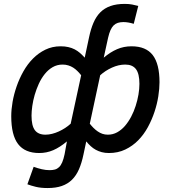

<svg xmlns="http://www.w3.org/2000/svg" viewBox="-20 -762 868 975"><path d="M659.2 -641.1Q630.4 -649.9 606.9 -649.9Q590.8 -649.9 578.6 -646Q566.4 -642.1 557.1 -633.1Q547.9 -624 541 -608.6Q534.2 -593.3 528.8 -569.8L506.8 -469.2Q540.5 -497.6 574.5 -512.2Q608.4 -526.9 647.9 -526.9Q721.2 -526.9 755.6 -482.2Q790 -437.5 790 -344.2Q790 -312 783.9 -272.9Q777.8 -233.9 764.6 -194.1Q751.5 -154.3 731 -116.5Q710.4 -78.6 681.9 -49.6Q653.3 -20.5 616.2 -2.7Q579.1 15.1 533.2 15.1Q513.2 15.1 496.8 10.7Q480.5 6.3 466.6 -1.2Q452.6 -8.8 440.7 -19.8Q428.7 -30.8 418 -43.9L403.8 22.9Q395 65.4 381.1 97.4Q367.2 129.4 345.7 150.6Q324.2 171.9 293.9 182.4Q263.7 192.9 222.2 192.9Q187 192.9 162.1 186.8Q137.2 180.7 119.1 173.8L150.9 85Q172.4 92.8 192.4 97.4Q212.4 102.1 231.9 102.1Q247.1 102.1 258.8 98.9Q270.5 95.7 279.8 86.9Q289.1 78.1 295.9 62.3Q302.7 46.4 308.1 21L319.8 -43.9Q283.7 -13.7 250.2 0.7Q216.8 15.1 179.2 15.1Q106.9 15.1 72 -30.3Q37.1 -75.7 37.1 -171.9Q37.1 -205.6 43.9 -244.9Q50.8 -284.2 64.5 -323.5Q78.1 -362.8 98.9 -399.7Q119.6 -436.5 147.5 -464.6Q175.3 -492.7 210.4 -509.8Q245.6 -526.9 288.1 -526.9Q309.6 -526.9 326.9 -522.9Q344.2 -519 358.9 -511.5Q373.5 -503.9 386 -493.2Q398.4 -482.4 410.2 -469.2L432.1 -571.8Q440.9 -614.3 454.6 -646.2Q468.3 -678.2 489.5 -699.5Q510.7 -720.7 541 -731.4Q571.3 -742.2 613.8 -742.2Q635.3 -742.2 651.1 -739Q667 -735.8 682.1 -731.9ZM392.1 -379.9Q383.3 -391.1 373.3 -401.1Q363.3 -411.1 351.8 -418.5Q340.3 -425.8 326.9 -429.9Q313.5 -434.1 297.9 -434.1Q270 -434.1 247.3 -420.9Q224.6 -407.7 207.3 -386Q189.9 -364.3 177.2 -336.7Q164.6 -309.1 156.2 -280.3Q147.9 -251.5 144 -223.9Q140.1 -196.3 140.1 -174.8Q140.1 -123.5 157.2 -100.8Q174.3 -78.1 210.9 -78.1Q227.5 -78.1 244.9 -82.5Q262.2 -86.9 278.8 -94.5Q295.4 -102.1 310.8 -112.1Q326.2 -122.1 338.9 -133.8ZM436 -133.8Q444.8 -122.6 454.8 -112.5Q464.8 -102.5 476.1 -94.7Q487.3 -86.9 500 -82.5Q512.7 -78.1 527.8 -78.1Q553.2 -78.1 575 -90.1Q596.7 -102.1 614.3 -122.3Q631.8 -142.6 645.8 -168.9Q659.7 -195.3 668.9 -224.1Q678.2 -252.9 683.1 -281.7Q688 -310.5 688 -335.9Q688 -387.7 670.4 -410.9Q652.8 -434.1 616.2 -434.1Q582.5 -434.1 548.6 -418.7Q514.6 -403.3 488.8 -379.9Z"/></svg>

Font: Clear Sans Medium
Style: Italic
Weight: 500
Italic angle: -12°
Foundry: Intel Corporation
Version: Version 1.00